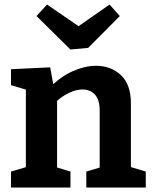

<svg xmlns="http://www.w3.org/2000/svg" viewBox="-20 -841 684 861"><path d="M29.3 0V-71.7L113 -96.3L96 -75.7V-457L113 -434.3L29.3 -459V-530.7L205 -539L222.7 -443.3L204.7 -449.7Q253.3 -498.7 307.3 -522.3Q361.3 -546 410.3 -546Q477.7 -546 522.7 -503.7Q567.7 -461.3 567 -374.7V-75.7L554 -95.7L633.7 -71.7V0H367V-71.7L443.3 -94.3L427 -73V-345Q427 -394 405.7 -416.8Q384.3 -439.7 349.3 -439.7Q322 -439.7 290 -424.8Q258 -410 226.7 -380.3L236 -401.3V-73L223 -93.7L296 -71.7V0ZM471.3 -820.7 517.3 -769 375.3 -626.3 295.7 -619 143.7 -769 191 -820.7 382.3 -689.3 285.3 -690.7Z"/></svg>

Font: Bitter Thin
Style: Regular
Weight: 100
Designer: Sol Matas, and Bitter project Authors
Foundry: Sol Matas
Version: Version 2.002